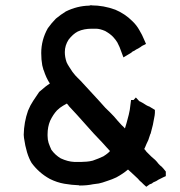

<svg xmlns="http://www.w3.org/2000/svg" viewBox="-20 -716 694 739"><path d="M546.9 -137.7ZM618.2 -49.8V-48.8V-38.1L607.4 -33.2L603.5 -31.2L597.7 -28.3L589.8 -24.4Q584 -19.5 569.3 -13.7Q565.4 -9.8 562.5 -8.8Q559.6 -7.8 556.6 -6.8L543 2.9L531.2 -7.8Q527.3 -11.7 525.4 -13.7Q517.6 -19.5 510.7 -28.3Q500 -38.1 494.1 -43.9Q488.3 -49.8 472.7 -63.5Q453.1 -46.9 427.7 -33.2Q411.1 -25.4 395.5 -20.5Q371.1 -11.7 360.4 -9.8Q349.6 -7.8 337.9 -6.8Q315.4 -2 289.1 -2Q287.1 -2 285.2 -2L284.2 -2.9Q255.9 -3.9 227.5 -8.8Q199.2 -13.7 171.9 -27.3Q150.4 -39.1 132.8 -54.7Q115.2 -70.3 101.6 -88.9Q81.1 -123 72.3 -185.5Q71.3 -192.4 71.3 -197.3Q72.3 -246.1 87.9 -290Q96.7 -311.5 107.9 -328.1Q119.1 -344.7 130.9 -362.3Q156.2 -384.8 171.9 -394.5Q157.2 -417 148.4 -445.3L147.5 -446.3L142.6 -464.8Q138.7 -486.3 138.7 -511.7Q138.7 -562.5 164.1 -607.4Q178.7 -627.9 195.3 -644.5Q212.9 -659.2 233.4 -671.9Q277.3 -693.4 323.2 -694.3Q331.1 -696.3 331.5 -696.3Q332 -696.3 332 -695.3Q378.9 -695.3 423.8 -678.7Q460.9 -663.1 489.3 -634.8Q505.9 -619.1 516.6 -599.6Q527.3 -582 535.2 -562.5L542 -546.9L526.4 -539.1Q523.4 -536.1 511.7 -529.3Q507.8 -527.3 503.9 -525.4Q498 -520.5 490.2 -517.6Q486.3 -513.7 482.9 -511.7Q479.5 -509.8 455.1 -495.1L446.3 -518.6Q441.4 -534.2 431.6 -552.7Q425.8 -562.5 416 -573.2Q405.3 -585 384.8 -596.7Q364.3 -605.5 349.6 -605.5Q335 -605.5 333 -605.5Q318.4 -605.5 305.2 -603Q292 -600.6 279.3 -594.7Q260.7 -585 244.1 -563.5Q229.5 -541 229.5 -515.6Q229.5 -496.1 236.3 -476.6Q240.2 -467.8 246.1 -459Q252 -449.2 258.8 -439.5Q271.5 -422.9 278.3 -417L291 -404.3Q385.7 -301.8 385.7 -300.8Q402.3 -285.2 418.9 -267.6Q432.6 -251 448.2 -234.4Q455.1 -228.5 460.9 -221.7Q465.8 -236.3 475.6 -274.4Q477.5 -283.2 479.5 -293Q480.5 -302.7 484.4 -331.1H494.1L502.9 -340.8L515.6 -327.1L518.6 -325.2H519.5Q525.4 -322.3 530.3 -319.3Q535.2 -316.4 541 -312.5L545.9 -309.6L552.7 -306.6H553.7Q564.5 -299.8 576.2 -293V-281.2Q576.2 -280.3 575.2 -271.5L568.4 -235.4L559.6 -201.2L558.6 -200.2L550.8 -176.8Q543 -161.1 538.1 -148.4Q537.1 -146.5 535.2 -142.6Q540 -137.7 543.9 -131.8Q552.7 -123 562.5 -113.3L577.1 -100.6Q584 -93.8 589.8 -85.9Q595.7 -79.1 602.5 -74.2Q608.4 -68.4 618.2 -55.7ZM163.1 -199.2V-195.3V-193.4Q163.1 -178.7 167 -166Q171.9 -152.3 177.7 -139.6Q192.4 -119.1 213.9 -106.4Q241.2 -93.8 265.6 -92.8Q287.1 -92.8 293.9 -92.8Q300.8 -92.8 313.5 -93.8Q325.2 -94.7 336.9 -97.7Q359.4 -105.5 377.9 -114.3Q388.7 -121.1 395 -126.5Q401.4 -131.8 403.3 -134.8Q399.4 -139.6 391.6 -147.5Q389.6 -149.4 374 -167L339.8 -203.1Q292 -256.8 276.9 -273.4Q261.7 -290 246.1 -306.6Q242.2 -312.5 237.3 -317.4Q235.4 -316.4 222.7 -309.1Q210 -301.8 199.2 -291Q184.6 -275.4 172.9 -251Q163.1 -227.5 163.1 -199.2Z"/></svg>

Font: LeFont
Style: Default
Weight: 400
Designer: Leryon MEDIA
Version: Version 1.0